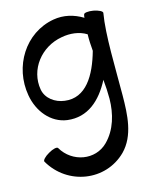

<svg xmlns="http://www.w3.org/2000/svg" viewBox="-136 -655 901 1123"><g transform="rotate(-15 314.5 -93.5)"><path d="M478 -543C476 -537 475 -531 475 -524C421 -557 360 -572 297 -561C119 -530 9 -352 41 -171C58 -71 126 15 224 28C345 43 430 -33 488 -145C492 -106 494 -67 494 -29C493 62 468 153 404 217C324 297 188 273 129 172C124 163 98 169 71 185C44 200 26 220 31 228C127 395 351 430 485 297C567 214 572 89 573 -28C574 -194 567 -396 589 -523C591 -533 567 -545 536 -551C506 -556 479 -553 478 -543ZM238 -85C181 -92 129 -129 119 -185C97 -310 188 -427 317 -449C369 -459 425 -453 468 -426C467 -393 469 -359 472 -325C433 -186 364 -68 238 -85Z"/></g></svg>

Font: Nupuram SemiBold
Style: Regular
Weight: 600
Designer: Santhosh Thottingal (santhosh.thottingal@gmail.com)
Foundry: SMC
Version: Version 1.000